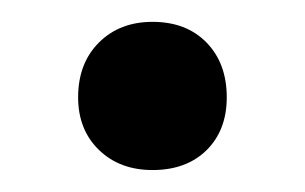

<svg xmlns="http://www.w3.org/2000/svg" viewBox="-20 -430 276 174"><path d="M50.8 -341.8Q50.8 -372.6 69.6 -391.4Q88.4 -410.2 118.2 -410.2Q148.9 -410.2 167.2 -391.4Q185.5 -372.6 185.5 -341.8Q185.5 -312 167.2 -293.9Q148.9 -275.9 118.2 -275.9Q88.4 -275.9 69.6 -294.2Q50.8 -312.5 50.8 -341.8Z"/></svg>

Font: Vidaloka 
Style: Regular
Weight: 400
Designer: Cyreal (www.cyreal.org)
Foundry: Cyreal (www.cyreal.org)
Version: Version 1.011